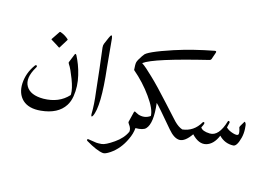

<svg xmlns="http://www.w3.org/2000/svg" viewBox="-128 -1061 2274 1601"><g transform="rotate(15 1009.0 -261.0)"><path d="M438 -460Q455 -427 470 -388Q485 -349 496 -302Q507 -256 509 -211.5Q511 -167 504 -123Q496 -75 474 -41Q416 50 271 64Q168 74 113 23Q60 -28 64 -117Q69 -208 125 -285Q133 -296 140 -291Q149 -286 139 -271Q77 -167 115 -102Q152 -38 266 -38Q399 -40 477 -125Q479 -127 479 -134Q480 -180 450 -259Q435 -298 422 -326.5Q409 -355 397 -372Q390 -382 393 -389L423 -463Q428 -475 438 -460ZM253 -610Q255 -613 261 -612Q301 -598 332 -570Q336 -566 333 -562L286 -486Q283 -481 276 -487Q272 -490 255 -501Q238 -512 206 -531Q201 -534 204 -537Z M661 -670Q682 -719 688 -672L711 -427Q749 -96 702 -7Q695 5 691 -1Q687 -6 687 -18Q689 -102 675 -207Q675 -211 654 -397L632 -578Q630 -598 636 -612Z M1031 -132Q1035 -132 1042 -127Q1047 -124 1063 -117Q1098 -103 1077 -23Q1073 -4 1071 0Q1067 50 1042 101Q999 194 923 246Q881 274 862 271Q809 265 713 208Q705 203 706 198Q708 191 715 191L787 202Q794 203 805.5 202.5Q817 202 833 201Q866 198 935 150Q1003 103 1030 42Q1035 14 1009 -19Q1000 -30 1003 -39L1025 -129Q1025 -131 1031 -132Z M1555 -778 1535 -720Q1532 -712 1522 -709Q1296 -654 1161 -611.5Q1026 -569 985 -538Q1005 -525 1030.5 -502.5Q1056 -480 1087 -450Q1119 -420 1163.5 -373.5Q1208 -327 1265 -264Q1322 -201 1350.5 -170Q1379 -139 1380 -138Q1416 -102 1449 -91Q1480 -81 1465 -18Q1461 0 1451 0Q1404 0 1350 -64Q1280 -147 1239.5 -193.5Q1199 -240 1188 -249Q1209 -77 1159 -24Q1137 0 1069 0Q1055 0 1043 -53Q1031 -106 1049 -117Q1054 -120 1061 -117Q1121 -96 1169 -131Q1168 -191 1098 -288Q1064 -336 1023 -380.5Q982 -425 935 -465Q931 -513 935 -531Q940 -551 968 -592L978 -605Q992 -638 1210 -710Q1364 -760 1544 -794Q1562 -797 1555 -778Z M1935 -285Q1939 -290 1946 -279Q1954 -267 1955 -229Q1957 -189 1948 -153Q1927 -72 1896 -71Q1823 -68 1771 -122Q1737 -40 1675 -23Q1614 -7 1550 -75Q1498 0 1450 0Q1440 0 1432 -44Q1425 -87 1450 -90Q1548 -101 1600 -191Q1603 -196 1607 -196Q1612 -196 1615 -192Q1620 -185 1600 -148Q1616 -119 1681 -117Q1759 -115 1800 -252Q1802 -259 1806 -259Q1812 -259 1815 -255Q1818 -250 1817 -245L1807 -203Q1828 -181 1868 -169Q1909 -157 1915 -172Q1921 -186 1906 -230Q1904 -236 1935 -285Z"/></g></svg>

Font: Amiri Modified
Style: Regular
Weight: 400
Version: 0.117-H1